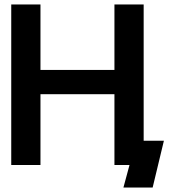

<svg xmlns="http://www.w3.org/2000/svg" viewBox="-20 -734 779 854"><path d="M619 -714V-108H709L659 100H529L556 0H489V-315H160V0H30V-714H160V-423H489V-714Z"/></svg>

Font: Non Bureau Medium
Style: Regular
Weight: 500
Designer: Jona Saucedo
Foundry: Non Foundry
Version: Version 1.000; ttfautohint (v1.8.4)